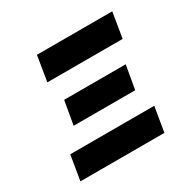

<svg xmlns="http://www.w3.org/2000/svg" viewBox="-155 -869 1042 1032"><g transform="rotate(-30 366.0 -353.0)"><path d="M59.7 0 85.2 -153.4H606.5L581 0ZM171.9 -549.7 197.4 -706H664.8L639.2 -549.7ZM177.6 -277 203.1 -423.3H585.2L559.7 -277Z"/></g></svg>

Font: Inter UI Black
Style: Italic
Weight: 900
Italic angle: -9.39999°
Designer: Rasmus Andersson
Foundry: rsms
Version: 3.2;8d6f07862